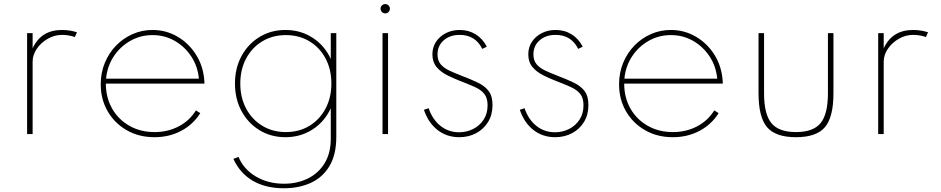

<svg xmlns="http://www.w3.org/2000/svg" viewBox="-20 -680 4774 974"><path d="M117.5 0V-512H145.5V-435Q167 -481.5 204.2 -504.8Q241.5 -528 294.5 -528Q315 -528 335 -524.8Q355 -521.5 370.5 -516L359.5 -492Q345.5 -497.5 328.2 -500.2Q311 -503 294.5 -503Q256.5 -503 222.5 -483.5Q188.5 -464 167 -433Q145.5 -402 145.5 -367V0Z M764 16Q684 16 622.2 -19.8Q560.5 -55.5 525.8 -116.2Q491 -177 491 -252.5Q491 -311 511.8 -361.2Q532.5 -411.5 568.8 -448.8Q605 -486 652.5 -507Q700 -528 753.5 -528Q822 -528 879.8 -494.5Q937.5 -461 974.2 -403Q1011 -345 1016.5 -271.5Q1017 -267 1017 -263.8Q1017 -260.5 1017 -256H517Q517 -185 548.8 -129.2Q580.5 -73.5 636.5 -41.8Q692.5 -10 764 -10Q831.5 -10 886.8 -39Q942 -68 974 -120L996 -106Q959.5 -48 898.8 -16Q838 16 764 16ZM518 -281H989Q983 -344 950 -394Q917 -444 866 -473Q815 -502 754 -502Q693 -502 641.5 -473Q590 -444 557 -394Q524 -344 518 -281Z M1420 275Q1327 275 1262 236.8Q1197 198.5 1164 126L1190 116Q1215.5 178 1277.5 215Q1339.5 252 1421 252Q1488 252 1541.8 225.5Q1595.5 199 1626.8 148Q1658 97 1658 24V-131Q1626.5 -62.5 1565.5 -23.2Q1504.5 16 1428 16Q1355 16 1297 -19.2Q1239 -54.5 1205.5 -116Q1172 -177.5 1172 -256Q1172 -335 1205.5 -396.2Q1239 -457.5 1297 -492.8Q1355 -528 1428 -528Q1504.5 -528 1565.5 -488.8Q1626.5 -449.5 1658 -381V-512H1686V14Q1686 104 1651.8 161.8Q1617.5 219.5 1557.5 247.2Q1497.5 275 1420 275ZM1430 -10Q1497.5 -10 1549.5 -41.5Q1601.5 -73 1631.2 -128.8Q1661 -184.5 1661 -256Q1661 -328 1631.5 -383.5Q1602 -439 1549.8 -470.5Q1497.5 -502 1430 -502Q1363 -502 1310.8 -470.5Q1258.5 -439 1228.8 -383.5Q1199 -328 1199 -256Q1199 -184.5 1228.8 -129Q1258.5 -73.5 1310.8 -41.8Q1363 -10 1430 -10Z M1920.5 0V-512H1948.5V0ZM1934.5 -612Q1928 -612 1922.5 -615.2Q1917 -618.5 1913.8 -624Q1910.5 -629.5 1910.5 -636Q1910.5 -642.5 1913.8 -647.8Q1917 -653 1922.5 -656.2Q1928 -659.5 1934.5 -659.5Q1941 -659.5 1946.2 -656.2Q1951.5 -653 1954.8 -647.8Q1958 -642.5 1958 -636Q1958 -629.5 1954.8 -624Q1951.5 -618.5 1946.2 -615.2Q1941 -612 1934.5 -612Z M2309.5 16Q2247 16 2200 -20.2Q2153 -56.5 2130.5 -123L2154.5 -131Q2174 -73.5 2214.8 -41.2Q2255.5 -9 2309 -9Q2347.5 -9 2380.5 -25.8Q2413.5 -42.5 2433.5 -73.2Q2453.5 -104 2453.5 -146Q2453.5 -183 2436.8 -203.8Q2420 -224.5 2388.5 -238.8Q2357 -253 2312.5 -270Q2279 -283 2247 -299.2Q2215 -315.5 2194.2 -340.5Q2173.5 -365.5 2173.5 -404.5Q2173.5 -440 2191.8 -467.8Q2210 -495.5 2241.5 -511.8Q2273 -528 2312.5 -528Q2357.5 -528 2393.2 -505.8Q2429 -483.5 2449.5 -443L2426.5 -432Q2391.5 -503 2312 -503Q2262.5 -503 2231 -475.5Q2199.5 -448 2199.5 -404Q2199.5 -373.5 2215.2 -354.5Q2231 -335.5 2258.5 -322.5Q2286 -309.5 2321 -296Q2369.5 -277.5 2404.8 -260.5Q2440 -243.5 2459.2 -217.8Q2478.5 -192 2478.5 -147Q2478.5 -98 2456 -61.2Q2433.5 -24.5 2395.2 -4.2Q2357 16 2309.5 16Z M2796 16Q2733.5 16 2686.5 -20.2Q2639.5 -56.5 2617 -123L2641 -131Q2660.5 -73.5 2701.2 -41.2Q2742 -9 2795.5 -9Q2834 -9 2867 -25.8Q2900 -42.5 2920 -73.2Q2940 -104 2940 -146Q2940 -183 2923.2 -203.8Q2906.5 -224.5 2875 -238.8Q2843.5 -253 2799 -270Q2765.5 -283 2733.5 -299.2Q2701.5 -315.5 2680.8 -340.5Q2660 -365.5 2660 -404.5Q2660 -440 2678.2 -467.8Q2696.5 -495.5 2728 -511.8Q2759.5 -528 2799 -528Q2844 -528 2879.8 -505.8Q2915.5 -483.5 2936 -443L2913 -432Q2878 -503 2798.5 -503Q2749 -503 2717.5 -475.5Q2686 -448 2686 -404Q2686 -373.5 2701.8 -354.5Q2717.5 -335.5 2745 -322.5Q2772.5 -309.5 2807.5 -296Q2856 -277.5 2891.2 -260.5Q2926.5 -243.5 2945.8 -217.8Q2965 -192 2965 -147Q2965 -98 2942.5 -61.2Q2920 -24.5 2881.8 -4.2Q2843.5 16 2796 16Z M3393.5 16Q3313.5 16 3251.8 -19.8Q3190 -55.5 3155.2 -116.2Q3120.5 -177 3120.5 -252.5Q3120.5 -311 3141.2 -361.2Q3162 -411.5 3198.2 -448.8Q3234.5 -486 3282 -507Q3329.5 -528 3383 -528Q3451.5 -528 3509.2 -494.5Q3567 -461 3603.8 -403Q3640.5 -345 3646 -271.5Q3646.5 -267 3646.5 -263.8Q3646.5 -260.5 3646.5 -256H3146.5Q3146.5 -185 3178.2 -129.2Q3210 -73.5 3266 -41.8Q3322 -10 3393.5 -10Q3461 -10 3516.2 -39Q3571.5 -68 3603.5 -120L3625.5 -106Q3589 -48 3528.2 -16Q3467.5 16 3393.5 16ZM3147.5 -281H3618.5Q3612.5 -344 3579.5 -394Q3546.5 -444 3495.5 -473Q3444.5 -502 3383.5 -502Q3322.5 -502 3271 -473Q3219.5 -444 3186.5 -394Q3153.5 -344 3147.5 -281Z M4018 16Q3914.5 16 3871.2 -34.8Q3828 -85.5 3828 -207V-512H3856V-207Q3856 -101 3893.2 -55.5Q3930.5 -10 4018 -10Q4105.5 -10 4142.8 -55.5Q4180 -101 4180 -207V-512H4208V-207Q4208 -85.5 4164.8 -34.8Q4121.5 16 4018 16Z M4435 0V-512H4463V-435Q4484.5 -481.5 4521.8 -504.8Q4559 -528 4612 -528Q4632.5 -528 4652.5 -524.8Q4672.5 -521.5 4688 -516L4677 -492Q4663 -497.5 4645.8 -500.2Q4628.5 -503 4612 -503Q4574 -503 4540 -483.5Q4506 -464 4484.5 -433Q4463 -402 4463 -367V0Z"/></svg>

Font: Spartan Thin Thin
Style: Regular
Weight: 250
Version: Version 1.004